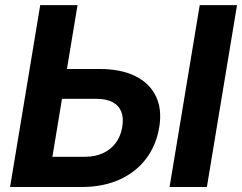

<svg xmlns="http://www.w3.org/2000/svg" viewBox="-20 -748 968 768"><path d="M195 -472.1H377.7Q463.4 -472.1 520.9 -443.7Q578.4 -415.4 603.6 -363.1Q628.8 -310.8 617 -239.4Q604.9 -166 563.7 -112.2Q522.5 -58.4 457.1 -29.2Q391.6 0 305.9 0H20.3L140.9 -727.5H290.1L189.6 -120.9H319.9Q360.5 -120.9 391.7 -135.2Q422.8 -149.5 442.9 -176.2Q463 -202.9 469 -240Q475 -275.9 465.2 -301Q455.4 -326.1 430.2 -339.5Q405 -352.8 364.4 -352.8H175.5ZM928.1 -727.5 807.5 0H658.3L778.9 -727.5Z"/></svg>

Font: Inter
Style: Italic
Weight: 400
Italic angle: -9.3988°
Designer: Rasmus Andersson
Foundry: rsms
Version: Version 4.001;git-66647c0bb